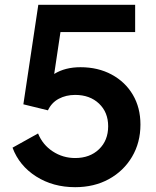

<svg xmlns="http://www.w3.org/2000/svg" viewBox="-20 -765 649 797"><path d="M292 12Q200 12 130 -32.5Q60 -77 32 -152L138 -211Q157 -164 199 -136.5Q241 -109 292 -109Q353 -109 391 -145.5Q429 -182 429 -241Q429 -299 391 -335Q353 -371 292 -371Q254 -371 224 -355Q194 -339 179 -307L77 -332L139 -745H541V-632H231L205 -458Q250 -486 314 -486Q387 -486 443.5 -455.5Q500 -425 531.5 -371.5Q563 -318 563 -248Q563 -173 528 -114Q493 -55 432 -21.5Q371 12 292 12Z"/></svg>

Font: Plus Jakarta Text
Style: Bold
Weight: 700
Designer: Gumpita Rahayu
Foundry: Tokotype Studio
Version: Version 1.000